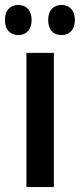

<svg xmlns="http://www.w3.org/2000/svg" viewBox="-47 -757 323 777"><path d="M171 0H60V-543H171ZM-27 -676Q-27 -706 -12 -721.5Q3 -737 27 -737Q51 -737 66 -721Q81 -705 81 -676Q81 -647 66 -631Q51 -615 27 -615Q3 -615 -12 -630.5Q-27 -646 -27 -676ZM148 -676Q148 -706 163 -721.5Q178 -737 202 -737Q226 -737 241 -721Q256 -705 256 -676Q256 -647 241 -631Q226 -615 202 -615Q177 -615 162.5 -631Q148 -647 148 -676Z"/></svg>

Font: Noto Sans Thai Looped ExtraCondensed SemiBold
Style: Regular
Weight: 600
Width: 2
Designer: Sasikarn Vongin, Ben Mitchell
Foundry: The Fontpad Ltd
Version: Version 1.001; ttfautohint (v1.8.4.7-5d5b)